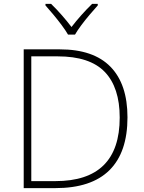

<svg xmlns="http://www.w3.org/2000/svg" viewBox="-20 -968 740 988"><path d="M636 -364Q636 -184 543 -92Q450 0 265 0H102V-714H288Q461 -714 548.5 -624.5Q636 -535 636 -364ZM596 -363Q596 -518 519 -598Q442 -678 277 -678H141V-36H265Q596 -36 596 -363ZM330 -790Q318 -811 297.5 -838.5Q277 -866 254.5 -893Q232 -920 214 -940V-948H243Q270 -922 298 -890Q326 -858 348 -829Q370 -858 398.5 -890Q427 -922 454 -948H483V-940Q465 -920 442 -893Q419 -866 398.5 -838.5Q378 -811 366 -790Z"/></svg>

Font: Noto Sans Khmer UI ExtraLight
Style: Regular
Weight: 200
Designer: Danh Hong and the Monotype Design Team
Foundry: Monotype Imaging Inc.
Version: Version 2.002; ttfautohint (v1.8.4.7-5d5b)